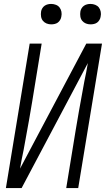

<svg xmlns="http://www.w3.org/2000/svg" viewBox="-20 -957 540 977"><path d="M10 0 131 -735H192L144 -441Q136 -393 127.5 -344.5Q119 -296 110 -248L100 -193Q95 -170 90.5 -146.5Q86 -123 82 -99L419 -735H499L378 0H317L365 -294Q373 -342 381.5 -390.5Q390 -439 399 -487L409 -542Q414 -565 418.5 -588.5Q423 -612 427 -636L90 0ZM441 -833Q428 -833 417 -837.5Q406 -842 398.5 -851Q391 -860 389 -872.5Q387 -885 389 -898Q390 -906 395 -914.5Q400 -923 407.5 -928Q415 -933 423.5 -935Q432 -937 440 -937Q453 -937 464.5 -932.5Q476 -928 483 -919Q490 -910 492.5 -897.5Q495 -885 492 -872Q491 -864 486 -855.5Q481 -847 474 -842Q467 -837 458 -835Q449 -833 441 -833ZM241 -833Q228 -833 217 -837.5Q206 -842 198.5 -851Q191 -860 189 -872.5Q187 -885 189 -898Q190 -906 195 -914.5Q200 -923 207.5 -928Q215 -933 223.5 -935Q232 -937 240 -937Q253 -937 264.5 -932.5Q276 -928 283 -919Q290 -910 292.5 -897.5Q295 -885 292 -872Q291 -864 286 -855.5Q281 -847 274 -842Q267 -837 258 -835Q249 -833 241 -833Z"/></svg>

Font: Iosevka Term Curly Light
Style: Italic
Weight: 300
Italic angle: -9°
Designer: Belleve Invis
Foundry: Belleve Invis
Version: Version 32.3.0